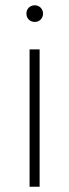

<svg xmlns="http://www.w3.org/2000/svg" viewBox="-20 -707 261 727"><path d="M112 -624C129 -624 143 -637 143 -656C143 -673 129 -687 112 -687C93 -687 80 -673 80 -656C80 -637 93 -624 112 -624ZM92 0H130V-520H92Z"/></svg>

Font: Fixel Text ExtraLight
Style: Regular
Weight: 200
Width: 4
Designer: AlfaBravo + MacPaw
Foundry: Kyrylo Tkachov, Marchela Mozhyna, Serhii Makarenko, Maria Weinstein, Zakhar Kryvoshyya
Version: Version 1.211